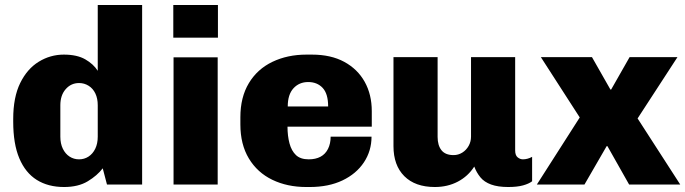

<svg xmlns="http://www.w3.org/2000/svg" viewBox="-20 -740 2749 770"><path d="M237 10Q173 10 127.5 -18.5Q82 -47 57.5 -105Q33 -163 33 -252V-263Q33 -350 61 -407Q89 -464 135.5 -492.5Q182 -521 236 -521Q289 -521 322 -502Q355 -483 372 -456V-720H550V0H409L392 -65Q370 -36 332 -13Q294 10 237 10ZM297 -101Q318 -101 335 -112Q352 -123 362 -143.5Q372 -164 372 -192V-318Q372 -345 362.5 -365Q353 -385 335.5 -396Q318 -407 297 -407Q265 -407 243.5 -382.5Q222 -358 222 -318V-192Q222 -164 232 -143.5Q242 -123 259 -112Q276 -101 297 -101Z M676 0V-510H853V0ZM675 -589V-720H854V-589Z M1208 10Q1132 10 1072 -19Q1012 -48 978 -104.5Q944 -161 944 -241V-270Q944 -350 978 -406.5Q1012 -463 1072.5 -492Q1133 -521 1209 -521H1231Q1307 -521 1360.5 -492Q1414 -463 1442.5 -412Q1471 -361 1471 -294V-232H1133Q1133 -195 1141 -165Q1149 -135 1167 -118Q1185 -101 1218 -101Q1246 -101 1265.5 -111.5Q1285 -122 1295.5 -143Q1306 -164 1306 -192H1470Q1470 -135 1439.5 -89Q1409 -43 1353.5 -16.5Q1298 10 1222 10ZM1134 -313H1296Q1296 -364 1274 -387.5Q1252 -411 1216 -411Q1180 -411 1157 -386Q1134 -361 1134 -313Z M1724 10Q1645 10 1601.5 -33.5Q1558 -77 1558 -154V-511H1735V-191Q1735 -157 1750.5 -137.5Q1766 -118 1799 -118Q1818 -118 1834 -128Q1850 -138 1859.5 -155Q1869 -172 1869 -192V-511H2046V-137Q2046 -117 2056 -109Q2066 -101 2077 -101Q2086 -101 2095.5 -103.5Q2105 -106 2114 -111V-13Q2101 -3 2077.5 3.5Q2054 10 2018 10Q1977 10 1949.5 0Q1922 -10 1906.5 -29Q1891 -48 1882 -72Q1857 -33 1816 -11.5Q1775 10 1724 10Z M2133 0 2305 -269 2149 -511H2354L2428 -381H2431L2505 -511H2697L2537 -265L2708 0H2503L2416 -154H2413L2324 0Z"/></svg>

Font: Chivo Medium ExtraBold
Style: Regular
Weight: 800
Version: Version 2.002